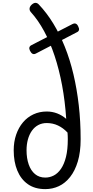

<svg xmlns="http://www.w3.org/2000/svg" viewBox="-20 -1292 643 1331"><path d="M294 19Q222 19 173.5 -15Q125 -49 100 -109.5Q75 -170 75 -250Q75 -309 92 -358.5Q109 -408 139.5 -444Q170 -480 212 -499.5Q254 -519 304 -519Q342 -519 376 -506Q410 -493 439 -468Q431 -590 410.5 -700Q390 -810 358.5 -905Q327 -1000 285.5 -1076.5Q244 -1153 194 -1208Q184 -1219 185 -1233Q186 -1247 200 -1260Q227 -1284 249 -1261Q304 -1203 349 -1129.5Q394 -1056 429.5 -967.5Q465 -879 489 -777.5Q513 -676 526 -563Q539 -450 539 -327Q539 -238 519.5 -173Q500 -108 466 -65Q432 -22 388 -1.5Q344 19 294 19ZM294 -61Q325 -61 353 -75.5Q381 -90 403 -122Q425 -154 437.5 -204.5Q450 -255 450 -327Q450 -338 449.5 -350Q449 -362 448 -373Q418 -405 382 -422Q346 -439 304 -439Q271 -439 245 -425Q219 -411 201 -385.5Q183 -360 173.5 -325.5Q164 -291 164 -250Q164 -195 179 -152Q194 -109 223 -85Q252 -61 294 -61ZM229 -921Q216 -914 206 -919Q196 -924 188 -940Q181 -954 184 -964Q187 -974 200 -980L482 -1125Q510 -1139 523 -1107Q530 -1094 527.5 -1084Q525 -1074 514 -1069Z"/></svg>

Font: Playwrite VN
Style: Regular
Weight: 400
Designer: Veronika Burian, José Scaglione
Foundry: TypeTogether
Version: Version 1.002